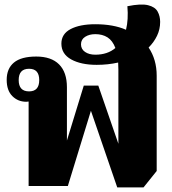

<svg xmlns="http://www.w3.org/2000/svg" viewBox="-20 -806 747 832"><path d="M488 6 374 -326 274 0H104V-366Q99 -365 94 -365Q58 -365 33.5 -389.5Q9 -414 9 -460Q9 -509 40.5 -535Q72 -561 137 -561Q202 -561 236 -527Q270 -493 270 -428V-197L343 -435H406L493 -183V-504Q493 -521 492 -535Q448 -525 399 -525Q331 -525 288.5 -548.5Q246 -572 246 -617Q246 -659 286 -680Q326 -701 393 -701Q432 -701 465.5 -695Q499 -689 526 -677Q537 -721 532 -779Q591 -791 621.5 -783.5Q652 -776 663 -756Q674 -736 674 -711Q674 -679 660.5 -651Q647 -623 624 -600Q659 -548 659 -478V-65L602 6ZM331 -614Q331 -593 348.5 -581Q366 -569 393 -569Q446 -569 480 -598Q468 -630 446 -644Q424 -658 393 -658Q367 -658 349 -646.5Q331 -635 331 -614ZM106 -410Q150 -410 150 -459Q150 -508 106 -508Q61 -508 61 -459Q61 -410 106 -410Z"/></svg>

Font: Noto Serif Thai SemiCondensed Black
Style: Regular
Weight: 900
Width: 4
Designer: Monotype Design Team
Foundry: Monotype Imaging Inc.
Version: Version 2.002; ttfautohint (v1.8.4.7-5d5b)